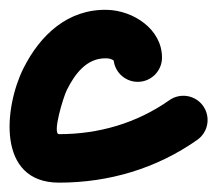

<svg xmlns="http://www.w3.org/2000/svg" viewBox="-54 -327 453 400"><path d="M233 -156.5C260.9 -156.5 283.5 -179.1 283.5 -207C283.5 -266.5 223.4 -305.2 169.2 -306.5C87.3 -308.4 29.6 -254.1 -5.2 -184.6C-45.1 -104.7 -61.9 53.5 69 53.5C172.7 53.5 272.1 24.2 357.1 -35.7C379.9 -51.8 385.3 -83.3 369.3 -106.1C353.2 -128.9 321.7 -134.3 298.9 -118.3C230.9 -70.4 151.9 -47.5 69 -47.5C54.4 -47.5 77.7 -124.4 85.2 -139.4C101.6 -172.4 126.3 -206.4 166.8 -205.5C172.1 -205.4 179.8 -204.5 183.4 -199.9C184.2 -198.8 182.5 -208.2 182.5 -207C182.5 -179.1 205.1 -156.5 233 -156.5Z"/></svg>

Font: FRB American Cursive Guidelines Ultra
Style: Bold Italic
Weight: 1000
Italic angle: -25°
Version: Version 2.0;Modular Font Editor K font №1